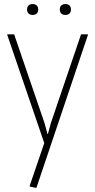

<svg xmlns="http://www.w3.org/2000/svg" viewBox="-20 -710 470 950"><path d="M127 213V209L199 -2L16 -537V-540H50L200 -102L215 -47H217L232 -102L381 -540H415V-537L160 220ZM142 -636Q130 -636 122 -642.5Q114 -649 114 -663Q114 -677 122 -683.5Q130 -690 142 -690Q153 -690 161 -683.5Q169 -677 169 -663Q169 -649 161 -642.5Q153 -636 142 -636ZM304 -636Q292 -636 284 -642.5Q276 -649 276 -663Q276 -677 284 -683.5Q292 -690 304 -690Q315 -690 323 -683.5Q331 -677 331 -663Q331 -649 323 -642.5Q315 -636 304 -636Z"/></svg>

Font: Encode Sans Compressed
Style: Thin
Weight: 100
Designer: Pablo Impallari, Andres Torresi
Foundry: Pablo Impallari, Andres Torresi
Version: Version 1.000; ttfautohint (v1.00) -l 8 -r 50 -G 200 -x 14 -